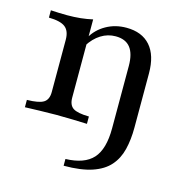

<svg xmlns="http://www.w3.org/2000/svg" viewBox="-95 -515 763 796"><g transform="rotate(15 286.5 -117.0)"><path d="M247.6 192.7V163.7Q328.2 161.3 364.9 121Q401.6 80.6 401.6 -8.9V-276.6Q401.6 -329 381 -355.2Q360.5 -381.5 317.7 -381.5Q283.9 -381.5 254.8 -363.3Q225.8 -345.2 204 -310.5L204.8 -346Q226.6 -383.9 265.3 -405.6Q304 -427.4 351.6 -427.4Q418.5 -427.4 454.4 -386.7Q490.3 -346 490.3 -268.5V-36.3Q490.3 16.1 479.8 58.5Q469.4 100.8 443.1 130.6Q416.9 160.5 369.4 176.6Q321.8 192.7 247.6 192.7ZM29.8 0V-31.5Q81.5 -32.3 101.2 -44.8Q121 -57.3 121 -89.5V-313.7Q121 -351.6 100.4 -367.7Q79.8 -383.9 29.8 -384.7V-416.1Q46 -415.3 63.3 -414.5Q80.6 -413.7 99.2 -413.7Q129.8 -413.7 157.3 -416.5Q184.7 -419.4 208.9 -425V-89.5Q208.9 -57.3 227.8 -44.8Q246.8 -32.3 296 -31.5V0Q271.8 -0.8 236.7 -2Q201.6 -3.2 163.7 -3.2Q129.8 -3.2 93.5 -2Q57.3 -0.8 29.8 0Z"/></g></svg>

Font: Playfair 12pt Medium
Style: Regular
Weight: 500
Designer: Claus Eggers Sørensen
Foundry: Claus Eggers Sørensen
Version: Version 2.000;gftools[0.9.28]